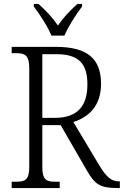

<svg xmlns="http://www.w3.org/2000/svg" viewBox="-20 -951 626 971"><path d="M240 -771H306C324 -816 366 -880 395 -918V-931H371C332 -895 301 -863 273 -822C245 -863 214 -895 175 -931H151V-918C180 -880 222 -816 240 -771ZM39 0H282V-32H260C214 -32 194 -41 194 -108V-318H287L418 -91C460 -18 485 0 576 0H586V-34H580C541 -34 516 -59 482 -115L351 -334C424 -357 491 -411 491 -527C491 -655 421 -714 263 -714H39V-682H62C106 -682 128 -672 128 -605V-108C128 -41 107 -32 62 -32H39ZM258 -355H194V-677H264C382 -677 422 -626 422 -524C422 -414 371 -355 258 -355Z"/></svg>

Font: Noto Serif Sinhala SemiCondensed Light
Style: Regular
Weight: 300
Width: 4
Designer: Jelle Bosma - Monotype Design Team
Foundry: Monotype Imaging Inc.
Version: Version 2.007